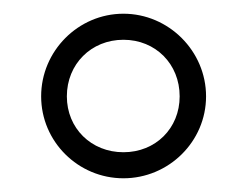

<svg xmlns="http://www.w3.org/2000/svg" viewBox="-20 -820 360 280"><path d="M40 -679.5C40 -613.5 94 -560 160 -560C226 -560 280.5 -613.5 280.5 -679.5C280.5 -745.5 226 -800 160 -800C94 -800 40 -745.5 40 -679.5ZM77.5 -679.5C77.5 -726.5 113 -762 160 -762C207 -762 242 -726.5 242 -679.5C242 -633 207 -598 160 -598C113 -598 77.5 -633 77.5 -679.5Z"/></svg>

Font: Bodoni* 11
Style: Regular
Weight: 400
Version: Version 2.3